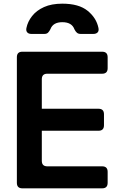

<svg xmlns="http://www.w3.org/2000/svg" viewBox="-20 -1027 635 1047"><path d="M102 0Q72 0 72 -30V-715Q72 -745 102 -745H537Q567 -745 567 -715V-655Q567 -625 537 -625H238Q208 -625 208 -595V-434H517Q547 -434 547 -404V-344Q547 -314 517 -314H208V-150Q208 -120 238 -120H537Q567 -120 567 -90V-30Q567 0 537 0ZM151 -842Q136 -842 128.5 -850.5Q121 -859 124 -874Q131 -909 155 -939.5Q179 -970 220 -988.5Q261 -1007 320 -1007Q410 -1007 458 -968Q506 -929 517 -874Q520 -858 512 -850Q504 -842 489 -842H420Q407 -842 399.5 -848.5Q392 -855 386 -867Q372 -906 320 -906Q269 -906 255 -868Q249 -856 242 -849Q235 -842 222 -842Z"/></svg>

Font: Pitagon Sans Text
Style: Bold
Weight: 700
Designer: Travis Tran
Foundry: Pitagon
Version: Version 1.001; ttfautohint (v1.8.4.7-5d5b);gftools[0.9.26]